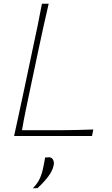

<svg xmlns="http://www.w3.org/2000/svg" viewBox="-20 -733 606 1035"><path d="M56 0Q69.5 -61 81.5 -117Q93.5 -173 107.5 -238L157 -472.5Q171.5 -539.5 183.2 -596.2Q195 -653 206 -713H242.5Q228 -653 215.8 -596.2Q203.5 -539.5 189 -472L140.5 -242.5Q128 -184.5 117.8 -134Q107.5 -83.5 98.5 -31H205Q266.5 -31 313.5 -31.2Q360.5 -31.5 400.8 -32.5Q441 -33.5 483 -35L476 0ZM157 282Q184 254 195.8 226.8Q207.5 199.5 214 165Q217 153 219 140.5Q221 128 223 116L246 115Q259.5 115.5 266.2 128.5Q273 141.5 269 159Q263 189.5 236.8 222.8Q210.5 256 182 281Z"/></svg>

Font: Commissioner Flair Thin
Style: Italic
Weight: 100
Italic angle: -12°
Designer: Kostas Bartsokas
Foundry: Kostas Bartsokas
Version: Version 1.000; ttfautohint (v1.8.3)